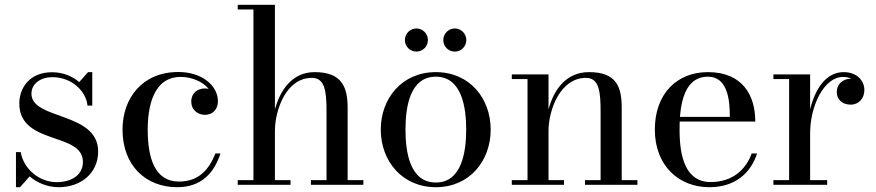

<svg xmlns="http://www.w3.org/2000/svg" viewBox="-20 -770 3648 800"><path d="M63.5 10 103.5 -35C135.5 -7.5 179 10 224.5 10C318 10 389 -49.5 389 -138.5C389 -305 111 -269.5 111 -379.5C111 -422.5 150.5 -448.5 198 -448.5C280.5 -448.5 339.5 -388.5 344.5 -330H364.5V-469.5H347L310 -428C281.5 -452.5 242 -469 197 -469C102.5 -469 60.5 -403 60.5 -339C60.5 -164 325.5 -221 325.5 -95.5C325.5 -37 272.5 -11 216.5 -11C142.5 -11 77.5 -67.5 66.5 -136H46.5V10Z M898.5 -130.5H877.5C850.5 -62.5 807.5 -13.5 725.5 -13.5C623 -13.5 595.5 -115.5 595.5 -230C595.5 -324 618 -449.5 733 -449.5C777 -449.5 824.5 -431 849.5 -399.5C844.5 -400.5 839.5 -401.5 834 -401.5C803.5 -401.5 777 -382.5 777 -347.5C777 -307.5 809 -291.5 834 -291.5C864.5 -291.5 888 -312.5 888 -348.5C888 -410.5 825 -470 723 -470C572 -470 490.5 -360 490.5 -230C490.5 -80 587.5 10 718.5 10C819.5 10 872.5 -50 898.5 -130.5Z M970.5 -19.5V0H1190.5V-19.5H1125.5V-224.5C1125.5 -310.5 1171.5 -445.5 1279.5 -445.5C1334.5 -445.5 1340.5 -388.5 1340.5 -304.5V-19.5H1275.5V0H1494V-19.5H1428.5V-319.5C1428.5 -406.5 1405.5 -469.5 1291 -469.5C1195.5 -469.5 1146.5 -391.5 1125.5 -314V-750H970.5V-730.5H1036V-19.5Z M1827 -603C1827 -576.5 1848.5 -555 1875 -555C1901.5 -555 1923 -576.5 1923 -603C1923 -629.5 1901.5 -651.5 1875 -651.5C1848.5 -651.5 1827 -629.5 1827 -603ZM1667 -603C1667 -576.5 1688.5 -555 1715 -555C1741.5 -555 1763 -576.5 1763 -603C1763 -629.5 1741.5 -651.5 1715 -651.5C1688.5 -651.5 1667 -629.5 1667 -603ZM1566.5 -230C1566.5 -100 1655 10 1796 10C1937 10 2024.5 -100 2024.5 -230C2024.5 -360 1937 -469.5 1796 -469.5C1655 -469.5 1566.5 -360 1566.5 -230ZM1669.5 -230C1669.5 -324 1688 -450.5 1796 -450.5C1903.5 -450.5 1922.5 -324 1922.5 -230C1922.5 -136 1903.5 -9.5 1796 -9.5C1688 -9.5 1669.5 -136 1669.5 -230Z M2112.5 -19.5V0H2330V-19.5H2265.5V-224.5C2265.5 -310.5 2313.5 -445.5 2421.5 -445.5C2476.5 -445.5 2482.5 -388.5 2482.5 -304.5V-19.5H2417.5V0H2636V-19.5H2570.5V-319.5C2570.5 -406.5 2550 -469.5 2434.5 -469.5C2335.5 -469.5 2286 -391.5 2265.5 -314V-460H2112.5V-440.5H2178V-19.5Z M3134.5 -130.5H3112C3087 -61.5 3030.5 -11.5 2941 -11.5C2837 -11.5 2811.5 -115.5 2811.5 -230C2811.5 -241.5 2811.5 -252.5 2812 -263.5H3127C3127 -372.5 3074.5 -469.5 2929.5 -469.5C2801 -469.5 2708.5 -380 2708.5 -230C2708.5 -80 2808 10 2935.5 10C3044 10 3108.5 -50 3134.5 -130.5ZM2929.5 -450.5C3013.5 -450.5 3021 -349.5 3021 -283H2813C2820.5 -375 2849 -450.5 2929.5 -450.5Z M3202.5 -19.5V0H3426.5V-19.5H3355.5V-214.5C3355.5 -328.5 3413 -449.5 3493 -449.5C3506 -449.5 3518 -446.5 3528.5 -441.5C3527.5 -441.5 3526 -442 3524.5 -442C3496 -442 3466.5 -423 3466.5 -386C3466.5 -356 3489 -334 3524.5 -334C3559.5 -334 3581.5 -361 3581.5 -395C3581.5 -434 3550.5 -469.5 3495 -469.5C3421.5 -469.5 3375.5 -398 3355.5 -314V-460H3202.5V-440.5H3268V-19.5Z"/></svg>

Font: Bodoni* 11
Style: Regular
Weight: 400
Version: Version 2.3